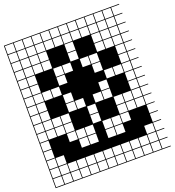

<svg xmlns="http://www.w3.org/2000/svg" viewBox="-173 -1014 1158 1273"><g transform="rotate(-20 406.0 -377.5)"><path d="M0 125V-879.8H812.5V-875H754.8V-817.3H812.5V-812.5H754.8V-754.8H812.5V-750H754.8V-692.3H812.5V-687.5H754.8V-629.8H812.5V-625H754.8V-567.3H812.5V-562.5H754.8V-504.8H812.5V-500H754.8V-442.3H812.5V-437.5H754.8V-379.8H812.5V-375H754.8V-317.3H812.5V-312.5H754.8V-254.8H812.5V-250H754.8V-192.3H812.5V-187.5H754.8V-129.8H812.5V-125H754.8V-67.3H812.5V-62.5H754.8V-4.8H812.5V0H754.8V57.7H812.5V62.5H754.8V120.2H812.5V125ZM692.3 -817.3H750V-875H692.3ZM442.3 -817.3H500V-875H442.3ZM254.8 -817.3H312.5V-875H254.8ZM317.3 -817.3H375V-875H317.3ZM129.8 -817.3H187.5V-875H129.8ZM379.8 -817.3H437.5V-875H379.8ZM629.8 -817.3H687.5V-875H629.8ZM67.3 -817.3H125V-875H67.3ZM192.3 -817.3H250V-875H192.3ZM504.8 -817.3H562.5V-875H504.8ZM567.3 -817.3H625V-875H567.3ZM4.8 -817.3H62.5V-875H4.8ZM692.3 -754.8H750V-812.5H692.3ZM629.8 -754.8H687.5V-812.5H629.8ZM317.3 -754.8H375V-812.5H317.3ZM4.8 -754.8H62.5V-812.5H4.8ZM254.8 -754.8H312.5V-812.5H254.8ZM567.3 -754.8H625V-812.5H567.3ZM129.8 -754.8H187.5V-812.5H129.8ZM379.8 -754.8H437.5V-812.5H379.8ZM442.3 -754.8H500V-812.5H442.3ZM504.8 -754.8H562.5V-812.5H504.8ZM67.3 -754.8H125V-812.5H67.3ZM192.3 -754.8H250V-812.5H192.3ZM192.3 -692.3H250V-750H192.3ZM629.8 -692.3H687.5V-750H629.8ZM67.3 -692.3H125V-750H67.3ZM379.8 -692.3H437.5V-750H379.8ZM129.8 -692.3H187.5V-750H129.8ZM567.3 -692.3H625V-750H567.3ZM4.8 -692.3H62.5V-750H4.8ZM692.3 -692.3H750V-750H692.3ZM67.3 -629.8H125V-687.5H67.3ZM629.8 -629.8H687.5V-687.5H629.8ZM567.3 -629.8H625V-687.5H567.3ZM129.8 -629.8H187.5V-687.5H129.8ZM379.8 -629.8H437.5V-687.5H379.8ZM692.3 -629.8H750V-687.5H692.3ZM192.3 -629.8H250V-687.5H192.3ZM4.8 -629.8H62.5V-687.5H4.8ZM67.3 -567.3H125V-625H67.3ZM504.8 -567.3H562.5V-625H504.8ZM4.8 -567.3H62.5V-625H4.8ZM442.3 -567.3H500V-625H442.3ZM254.8 -567.3H312.5V-625H254.8ZM692.3 -567.3H750V-625H692.3ZM317.3 -567.3H375V-625H317.3ZM67.3 -504.8H125V-562.5H67.3ZM504.8 -504.8H562.5V-562.5H504.8ZM4.8 -504.8H62.5V-562.5H4.8ZM692.3 -504.8H750V-562.5H692.3ZM254.8 -504.8H312.5V-562.5H254.8ZM250 -500H192.3V-442.3H250ZM692.3 -442.3H750V-500H692.3ZM629.8 -442.3H687.5V-500H629.8ZM4.8 -442.3H62.5V-500H4.8ZM567.3 -442.3H625V-500H567.3ZM67.3 -442.3H125V-500H67.3ZM129.8 -442.3H187.5V-500H129.8ZM67.3 -379.8H125V-437.5H67.3ZM254.8 -379.8H312.5V-437.5H254.8ZM692.3 -379.8H750V-437.5H692.3ZM4.8 -379.8H62.5V-437.5H4.8ZM504.8 -379.8H562.5V-437.5H504.8ZM254.8 -317.3H312.5V-375H254.8ZM692.3 -317.3H750V-375H692.3ZM317.3 -317.3H375V-375H317.3ZM4.8 -317.3H62.5V-375H4.8ZM442.3 -317.3H500V-375H442.3ZM67.3 -317.3H125V-375H67.3ZM504.8 -317.3H562.5V-375H504.8ZM692.3 -254.8H750V-312.5H692.3ZM379.8 -254.8H437.5V-312.5H379.8ZM4.8 -254.8H62.5V-312.5H4.8ZM129.8 -254.8H187.5V-312.5H129.8ZM192.3 -254.8H250V-312.5H192.3ZM629.8 -254.8H687.5V-312.5H629.8ZM567.3 -254.8H625V-312.5H567.3ZM67.3 -254.8H125V-312.5H67.3ZM692.3 -192.3H750V-250H692.3ZM4.8 -192.3H62.5V-250H4.8ZM379.8 -192.3H437.5V-250H379.8ZM129.8 -192.3H187.5V-250H129.8ZM629.8 -192.3H687.5V-250H629.8ZM567.3 -192.3H625V-250H567.3ZM67.3 -192.3H125V-250H67.3ZM192.3 -192.3H250V-250H192.3ZM504.8 -129.8H562.5V-187.5H504.8ZM317.3 -129.8H375V-187.5H317.3ZM4.8 -129.8H62.5V-187.5H4.8ZM192.3 -129.8H250V-187.5H192.3ZM442.3 -129.8H500V-187.5H442.3ZM254.8 -129.8H312.5V-187.5H254.8ZM567.3 -129.8H625V-187.5H567.3ZM317.3 -67.3H375V-125H317.3ZM4.8 -67.3H62.5V-125H4.8ZM504.8 -67.3H562.5V-125H504.8ZM254.8 -67.3H312.5V-125H254.8ZM442.3 -67.3H500V-125H442.3ZM67.3 -4.8H125V-62.5H67.3ZM4.8 -4.8H62.5V-62.5H4.8ZM692.3 -4.8H750V-62.5H692.3ZM442.3 57.7H500V0H442.3ZM4.8 57.7H62.5V0H4.8ZM129.8 57.7H187.5V0H129.8ZM317.3 57.7H375V0H317.3ZM67.3 57.7H125V0H67.3ZM629.8 57.7H687.5V0H629.8ZM567.3 57.7H625V0H567.3ZM254.8 57.7H312.5V0H254.8ZM504.8 57.7H562.5V0H504.8ZM192.3 57.7H250V0H192.3ZM379.8 57.7H437.5V0H379.8ZM692.3 57.7H750V0H692.3ZM692.3 120.2H750V62.5H692.3ZM379.8 120.2H437.5V62.5H379.8ZM567.3 120.2H625V62.5H567.3ZM442.3 120.2H500V62.5H442.3ZM254.8 120.2H312.5V62.5H254.8ZM504.8 120.2H562.5V62.5H504.8ZM629.8 120.2H687.5V62.5H629.8ZM317.3 120.2H375V62.5H317.3ZM67.3 120.2H125V62.5H67.3ZM129.8 120.2H187.5V62.5H129.8ZM4.8 120.2H62.5V62.5H4.8ZM192.3 120.2H250V62.5H192.3Z"/></g></svg>

Font: Yarndings 12 Charted
Style: Regular
Weight: 400
Designer: Sarah Cadigan-Fried
Version: Version 1.000; ttfautohint (v1.8.4.7-5d5b)